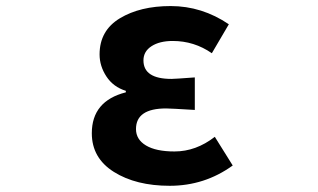

<svg xmlns="http://www.w3.org/2000/svg" viewBox="-20 -594 1040 628"><path d="M535.2 13.7Q424.8 13.7 352.5 -31.7Q280.3 -77.1 280.3 -158.2Q280.3 -263.7 391.6 -292V-296.9Q350.6 -309.6 328.1 -343.8Q305.7 -377.9 305.7 -416Q305.7 -494.1 372.1 -534.2Q438.5 -574.2 538.1 -574.2Q640.6 -574.2 728.5 -514.6L672.9 -419.9Q615.2 -460 544.9 -460Q502 -460 475.6 -442.9Q449.2 -425.8 449.2 -396.5Q449.2 -335.9 541 -335.9Q550.8 -335.9 617.2 -340.8V-234.4Q537.1 -239.3 523.4 -239.3Q424.8 -239.3 424.8 -171.9Q424.8 -137.7 457.5 -118.2Q490.2 -98.6 550.8 -98.6Q621.1 -98.6 682.6 -146.5L741.2 -52.7Q649.4 13.7 535.2 13.7Z"/></svg>

Font: Gen Shin Gothic Monospace Bold
Style: Bold
Weight: 700
Designer: [Source Han Sans]
Ryoko NISHIZUKA  (kana & ideographs); Paul D. Hunt (Latin, Greek & Cyrillic); Wenlong ZHANG  (bopomofo
Version: Version 1.002.20150607